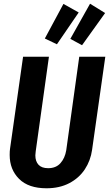

<svg xmlns="http://www.w3.org/2000/svg" viewBox="-20 -997 586 1032"><path d="M475 -192Q467 -134 436 -87Q405 -40 352.5 -12.5Q300 15 230 15Q133 15 82.5 -35.5Q32 -86 32 -164Q32 -186 34 -198L104 -692H243L172 -184Q170 -168 170 -162Q170 -130 187 -111.5Q204 -93 239 -93Q281 -93 305 -120Q329 -147 336 -189L406 -692H546ZM464 -977 545 -927 421 -754 358 -788ZM321 -976 403 -930 286 -759 221 -790Z"/></svg>

Font: Fira Sans Extra Condensed SemiBold
Style: Italic
Weight: 600
Width: 3
Italic angle: -8°
Designer: Carrois Corporate & Edenspiekermann AG
Foundry: Carrois Corporate GbR & Edenspiekermann AG
Version: Version 4.203